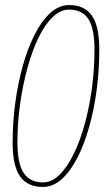

<svg xmlns="http://www.w3.org/2000/svg" viewBox="-20 -730 420 760"><path d="M150 10Q89 10 59.5 -31.5Q30 -73 30 -166Q30 -245 40.5 -323Q51 -401 70.5 -470.5Q90 -540 117.5 -594Q145 -648 179.5 -679Q214 -710 254 -710Q314 -710 343.5 -668.5Q373 -627 373 -534Q373 -455 363 -377Q353 -299 333.5 -229.5Q314 -160 286.5 -106Q259 -52 224.5 -21Q190 10 150 10ZM150 -8Q185 -8 215.5 -38Q246 -68 271.5 -120Q297 -172 315.5 -239.5Q334 -307 344 -382Q354 -457 354 -533Q354 -618 329.5 -655Q305 -692 253 -692Q219 -692 188 -662Q157 -632 132 -580Q107 -528 88.5 -460.5Q70 -393 59.5 -318Q49 -243 49 -167Q49 -82 74 -45Q99 -8 150 -8Z"/></svg>

Font: Georama Condensed Thin
Style: Italic
Weight: 100
Width: 3
Italic angle: -9°
Designer: Jean-Baptiste Levee
Foundry: Production Type
Version: Version 1.000